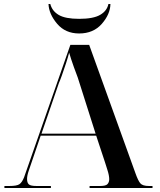

<svg xmlns="http://www.w3.org/2000/svg" viewBox="-20 -938 797 958"><path d="M2 0H234V-10H162Q133 -10 124 -18Q115 -26 115 -45Q115 -62 123.5 -86.5Q132 -111 137 -126L183 -261H460L504 -128Q507 -118 516 -90Q525 -62 525 -44Q525 -29 516.5 -19.5Q508 -10 480 -10H427V0H741V-10H723Q692 -10 680.5 -23Q669 -36 655 -76L425 -714H331L100 -53Q90 -28 77 -19Q64 -10 27 -10H2ZM187 -271 274 -524Q278 -532 288.5 -561Q299 -590 309.5 -622.5Q320 -655 325 -675Q334 -644 348.5 -603.5Q363 -563 368 -551L457 -271ZM375 -771Q446 -771 488 -819Q530 -867 531 -918H521Q514 -884 480 -864Q446 -844 375 -844Q306 -844 273 -863.5Q240 -883 231 -918H222Q224 -868 265 -819.5Q306 -771 375 -771Z"/></svg>

Font: Noto Serif Display Semi
Style: Regular
Weight: 600
Designer: Monotype Design Team
Foundry: Monotype Imaging Inc.
Version: Version 1.900